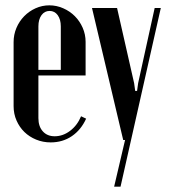

<svg xmlns="http://www.w3.org/2000/svg" viewBox="-20 -525 637 720"><path d="M31 -367Q31 -395 41.5 -420Q52 -445 70.5 -464Q89 -483 113.5 -494Q138 -505 165 -505Q192 -505 217 -494Q242 -483 260.5 -464.5Q279 -446 290 -421Q301 -396 301 -368V-242H124V-82Q124 -51 140.5 -32.5Q157 -14 185 -14Q216 -14 243 -34.5Q270 -55 284 -89L303 -80Q284 -38 249.5 -14.5Q215 9 170 9Q141 9 115.5 -1.5Q90 -12 71.5 -30Q53 -48 42 -73Q31 -98 31 -127ZM208 -263V-426Q208 -452 196.5 -468Q185 -484 166 -484Q147 -484 135.5 -468Q124 -452 124 -426V-263Z M419 -495 483 -213 487 -184H494L498 -213L560 -495H583L432 175H408L449 0H442L325 -495Z"/></svg>

Font: Moniqa Narrow Heading
Style: Bold
Weight: 700
Width: 4
Designer: Rajesh Rajput
Foundry: Rajesh Rajput
Version: Version 1.000